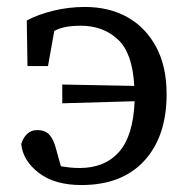

<svg xmlns="http://www.w3.org/2000/svg" viewBox="-20 -519 545 552"><path d="M214 13Q137 13 91.5 -22Q46 -57 41 -105Q46 -122 57.5 -133.5Q69 -145 87 -145Q110 -145 122 -131.5Q134 -118 140 -95L155 -41Q167 -39 180 -37.5Q193 -36 209 -36Q281 -36 322 -82Q363 -128 367 -228L159 -222V-276L366 -272Q361 -367 318.5 -406Q276 -445 213 -445Q187 -445 169 -441.5Q151 -438 136 -430L118 -329H59L57 -460Q88 -477 132.5 -488Q177 -499 224 -499Q294 -499 346.5 -469.5Q399 -440 429 -384Q459 -328 459 -248Q459 -127 395 -57Q331 13 214 13Z"/></svg>

Font: Source Serif 4 SmText
Style: Regular
Weight: 400
Designer: Frank Grießhammer
Foundry: Adobe
Version: Version 4.005;hotconv 1.1.0;makeotfexe 2.6.0